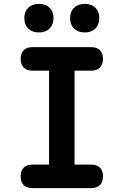

<svg xmlns="http://www.w3.org/2000/svg" viewBox="-20 -974 640 994"><path d="M419 -806Q384 -806 363.5 -826Q343 -846 343 -880Q343 -914 363.5 -934Q384 -954 419 -954Q453 -954 473.5 -934Q494 -914 494 -880Q494 -846 473.5 -826Q453 -806 419 -806ZM181 -806Q147 -806 126.5 -826Q106 -846 106 -880Q106 -914 126.5 -934Q147 -954 181 -954Q216 -954 236.5 -934Q257 -914 257 -880Q257 -846 236.5 -826Q216 -806 181 -806ZM366 -122H451Q481 -122 497 -106.5Q513 -91 513 -61Q513 -31 497 -15.5Q481 0 451 0H149Q119 0 103 -15.5Q87 -31 87 -61Q87 -91 103 -106.5Q119 -122 149 -122H234V-608H149Q119 -608 103 -624Q87 -640 87 -670Q87 -699 103 -714.5Q119 -730 149 -730H451Q481 -730 497 -714.5Q513 -699 513 -670Q513 -640 497 -624Q481 -608 451 -608H366Z"/></svg>

Font: Maple Mono NL
Style: Bold
Weight: 700
Monospace: yes
Designer: subframe7536
Version: Version 7.000